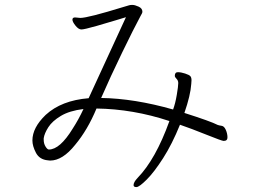

<svg xmlns="http://www.w3.org/2000/svg" viewBox="-20 -722 1040 782"><path d="M692 -413Q692 -428 704.5 -428Q717 -428 734 -422.5Q751 -417 755.5 -411.5Q760 -406 760 -395L759 -380Q756 -334 731 -262Q838 -228 867 -213Q873 -211 883 -209.5Q893 -208 899.5 -193.5Q906 -179 906.5 -163.5Q907 -148 891 -148Q884 -148 820.5 -173.5Q757 -199 713 -214Q681 -135 644.5 -78Q608 -21 577.5 9.5Q547 40 535.5 40Q524 40 524 32Q524 20 540 3Q614 -73 670 -229Q522 -278 373 -280Q337 -193 286 -132Q235 -68 184 -68L175 -69Q141 -72 126.5 -99.5Q112 -127 112 -150Q112 -202 166 -254Q230 -313 341 -322L493 -652Q479 -648 452 -639.5Q425 -631 374 -616.5Q323 -602 311.5 -602Q300 -602 287.5 -617.5Q275 -633 275 -642Q275 -651 286 -651L307 -649Q338 -649 484 -694Q502 -699 506 -700.5Q510 -702 519.5 -702Q529 -702 544.5 -695Q560 -688 560 -674Q560 -669 552 -656Q526 -608 477.5 -508Q429 -408 392 -323Q527 -321 685 -276Q694 -300 700 -335.5Q706 -371 706 -383V-384Q706 -394 699 -401Q692 -408 692 -413ZM158 -153Q158 -137 165.5 -125Q173 -113 179 -113Q224 -113 276 -198Q300 -235 320 -278Q263 -271 228 -250Q193 -229 177 -204Q161 -179 158 -159Z"/></svg>

Font: LXGW WenKai Lite Light
Style: Regular
Weight: 300
Designer: LXGW / Fontworks Inc.
Foundry: LXGW / Fontworks Inc.
Version: Version 1.511; March 25, 2025